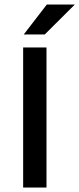

<svg xmlns="http://www.w3.org/2000/svg" viewBox="-20 -837 354 857"><path d="M86.1 -683.3H179.9L313.9 -816.7H188.9ZM83.3 0H187.5V-625H83.3Z"/></svg>

Font: Afacad Medium
Style: Regular
Weight: 500
Designer: Kristian Moeller
Foundry: Dicotype
Version: Version 1.000